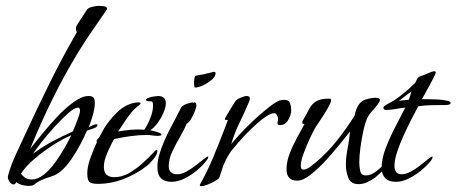

<svg xmlns="http://www.w3.org/2000/svg" viewBox="-20 -625 1569 660"><path d="M79 14Q68 14 56.5 11Q45 8 36 1Q35 3 33 6Q31 9 27 9Q19 9 13 0Q7 -9 7 -16Q7 -18 7.5 -19.5Q8 -21 8 -22Q16 -54 34.5 -94Q53 -134 67 -164Q108 -253 151.5 -341Q195 -429 244 -514Q241 -520 241 -528Q241 -533 243 -536Q246 -541 254 -553.5Q262 -566 270 -578Q278 -590 280 -593Q285 -599 299.5 -602Q314 -605 322 -605Q327 -605 337.5 -603.5Q348 -602 348 -595Q348 -592 347 -592Q322 -555 296.5 -518.5Q271 -482 248 -444Q200 -365 159.5 -282.5Q119 -200 84 -114Q98 -131 122 -161Q146 -191 175 -222Q204 -253 233 -274Q262 -295 284 -295Q297 -295 301.5 -289.5Q306 -284 306 -271Q306 -253 299 -229Q292 -205 285 -188Q289 -190 298 -194Q307 -198 311 -198Q315 -198 315 -195Q315 -188 300 -183Q285 -178 279 -176Q270 -155 256 -128.5Q242 -102 225.5 -78Q209 -54 191 -38Q175 -24 155 -18Q135 -12 116 -3Q105 3 99 8.5Q93 14 79 14ZM93 -96Q125 -120 159.5 -138.5Q194 -157 230 -173Q234 -181 239.5 -195Q245 -209 250 -223Q255 -237 255 -245Q255 -255 248 -255Q236 -255 213.5 -235Q191 -215 166 -187.5Q141 -160 121 -134Q101 -108 93 -96ZM88 -8Q110 -8 131 -25Q152 -42 170 -67Q188 -92 202.5 -117.5Q217 -143 225 -160Q198 -149 163.5 -127Q129 -105 98.5 -79Q68 -53 52 -28Q67 -8 88 -8Z M316 7Q294 7 287 0Q280 -7 280 -29Q280 -53 291.5 -84Q303 -115 313 -136Q313 -137 312.5 -137.5Q312 -138 312 -139Q312 -144 315.5 -147Q319 -150 321 -153Q326 -161 330 -169Q334 -177 338 -184Q355 -211 379.5 -236Q404 -261 435 -270Q446 -273 456 -273Q458 -273 460.5 -272.5Q463 -272 463 -270Q463 -267 457.5 -263Q452 -259 450 -257Q434 -244 415.5 -217Q397 -190 386 -173Q409 -177 431.5 -179Q454 -181 476 -179Q487 -195 496.5 -218.5Q506 -242 506 -262Q506 -273 503.5 -275Q501 -277 492 -277Q490 -277 486 -278Q482 -279 482 -282Q482 -286 491 -289Q500 -292 510 -293.5Q520 -295 523 -295Q550 -295 550 -270Q550 -256 541.5 -236.5Q533 -217 520.5 -200.5Q508 -184 496 -177Q499 -177 508.5 -174.5Q518 -172 526.5 -169Q535 -166 535 -162Q535 -159 529 -158.5Q523 -158 521 -158Q512 -158 503 -159.5Q494 -161 485 -161Q457 -161 428.5 -157Q400 -153 372 -147Q362 -129 349.5 -101Q337 -73 337 -51Q337 -16 373 -16Q399 -16 423.5 -30Q448 -44 469 -63Q490 -82 503 -96Q516 -110 518 -110Q521 -110 521 -106Q521 -94 507 -77.5Q493 -61 484 -54Q449 -27 405.5 -10Q362 7 316 7Z M651 -324Q648 -324 647.5 -331.5Q647 -339 647 -341Q647 -344 648 -354Q649 -364 654 -365Q668 -367 682 -370Q696 -373 710 -377Q712 -378 716 -378Q721 -378 721 -373Q721 -362 707.5 -350.5Q694 -339 677.5 -331.5Q661 -324 651 -324ZM570 0Q521 0 521 -50Q521 -71 527.5 -93Q534 -115 542 -134Q551 -156 562 -177Q573 -198 584 -219Q589 -228 593.5 -237.5Q598 -247 603 -256Q608 -263 622 -268Q636 -273 644 -273Q645 -273 644 -272.5Q643 -272 643 -272Q643 -272 643.5 -272Q644 -272 644 -271Q646 -273 649 -273Q653 -273 654 -269.5Q655 -266 655 -263Q655 -256 649.5 -242Q644 -228 636.5 -215.5Q629 -203 622 -200Q613 -179 598.5 -154Q584 -129 572 -103.5Q560 -78 560 -54Q560 -26 590 -26Q604 -26 620.5 -35Q637 -44 653 -56.5Q669 -69 680.5 -78Q692 -87 695 -87Q696 -87 696 -86.5Q696 -86 696 -86Q696 -82 693 -77.5Q690 -73 688 -71Q676 -55 656 -38.5Q636 -22 613.5 -11Q591 0 570 0Z M673 15Q666 15 667 10Q693 -36 713 -84.5Q733 -133 752 -182L763 -211Q763 -214 758 -213Q753 -212 753 -216Q753 -218 761 -231.5Q769 -245 778 -259.5Q787 -274 789 -277Q793 -283 807 -289Q821 -295 828 -295Q839 -295 839 -286Q839 -283 838 -280Q837 -277 836 -275Q821 -239 803.5 -203.5Q786 -168 775 -130Q804 -165 838.5 -198.5Q873 -232 909 -260Q919 -268 931.5 -275Q944 -282 957 -282Q973 -282 977 -270.5Q981 -259 981 -247Q981 -231 971 -213Q961 -195 942 -195Q934 -195 934 -201Q934 -206 935 -209.5Q936 -213 936 -217Q936 -222 932 -229Q928 -236 923 -236Q910 -236 888 -220Q866 -204 842.5 -181Q819 -158 800.5 -136.5Q782 -115 774 -105Q763 -89 755 -72.5Q747 -56 742 -39Q740 -33 738 -26.5Q736 -20 734 -15Q732 -10 719 -2.5Q706 5 692.5 10Q679 15 673 15Z M1213 8Q1186 8 1177.5 -13.5Q1169 -35 1169 -57Q1169 -86 1175 -115Q1181 -144 1183 -173Q1171 -158 1149 -130.5Q1127 -103 1100 -73.5Q1073 -44 1047 -24Q1021 -4 1002 -4Q965 -4 965 -43Q965 -69 975.5 -96.5Q986 -124 1000.5 -150.5Q1015 -177 1027 -199H1025Q1019 -199 1019 -204Q1019 -206 1019.5 -207Q1020 -208 1020 -209Q1034 -233 1043 -250.5Q1052 -268 1067 -277Q1082 -286 1113 -286Q1118 -286 1118 -280Q1118 -273 1107 -253.5Q1096 -234 1083 -215Q1070 -196 1065 -188Q1057 -175 1045 -149Q1033 -123 1023.5 -97Q1014 -71 1014 -56Q1014 -51 1015.5 -46.5Q1017 -42 1023 -42Q1033 -42 1046 -51.5Q1059 -61 1066 -67Q1105 -100 1138 -141.5Q1171 -183 1198 -226Q1201 -232 1201 -237Q1204 -249 1210 -260Q1216 -271 1226 -278Q1234 -283 1248 -286Q1262 -289 1270 -289Q1274 -289 1280 -287.5Q1286 -286 1286 -281Q1286 -276 1277.5 -265Q1269 -254 1259.5 -243.5Q1250 -233 1246 -226Q1237 -210 1230 -179.5Q1223 -149 1219 -118Q1215 -87 1215 -67Q1215 -54 1218 -38Q1221 -22 1238 -22Q1255 -22 1272.5 -35.5Q1290 -49 1303 -62.5Q1316 -76 1318 -76Q1319 -76 1319 -74Q1319 -65 1309 -53Q1299 -41 1287.5 -30.5Q1276 -20 1270 -15Q1258 -6 1243 1Q1228 8 1213 8Z M1341 0Q1292 0 1292 -50Q1292 -80 1306.5 -117.5Q1321 -155 1340.5 -192Q1360 -229 1373 -255Q1359 -254 1340.5 -250.5Q1322 -247 1309 -247Q1305 -247 1301.5 -248.5Q1298 -250 1298 -254Q1298 -260 1304 -262Q1311 -267 1318.5 -271Q1326 -275 1333 -279Q1353 -292 1371.5 -307.5Q1390 -323 1407 -340Q1411 -348 1414.5 -354.5Q1418 -361 1428 -364Q1436 -366 1451 -373Q1466 -380 1473 -380Q1478 -380 1478 -376Q1478 -373 1471.5 -360Q1465 -347 1456 -330.5Q1447 -314 1439.5 -300.5Q1432 -287 1430 -284Q1436 -284 1451.5 -284Q1467 -284 1485 -283Q1503 -282 1516 -279Q1529 -276 1529 -271Q1529 -267 1523.5 -265.5Q1518 -264 1512 -264Q1488 -264 1464.5 -263.5Q1441 -263 1418 -260Q1408 -242 1394.5 -215.5Q1381 -189 1367.5 -159.5Q1354 -130 1345 -102.5Q1336 -75 1336 -55Q1336 -42 1341.5 -34Q1347 -26 1361 -26Q1375 -26 1392 -35Q1409 -44 1424.5 -56.5Q1440 -69 1451.5 -78Q1463 -87 1466 -87Q1467 -87 1467 -86.5Q1467 -86 1467 -86Q1467 -82 1464.5 -77.5Q1462 -73 1460 -71Q1447 -55 1427 -38.5Q1407 -22 1384.5 -11Q1362 0 1341 0ZM1351 -278Q1360 -280 1368.5 -280.5Q1377 -281 1385 -282Q1388 -289 1390 -296Q1392 -303 1394 -310Q1383 -303 1372.5 -294.5Q1362 -286 1351 -278Z"/></svg>

Font: Bonheur Royale
Style: Regular
Weight: 400
Designer: Robert E. Leuschke
Foundry: Robert E. Leuschke
Version: Version 1.010; ttfautohint (v1.8.3)